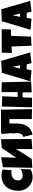

<svg xmlns="http://www.w3.org/2000/svg" viewBox="1780 -2527 760 4360"><g transform="rotate(-90 2160.0 -347.0)"><path d="M490.7 -667 473.1 -460.9Q459 -464.8 445.3 -466.3Q431.6 -467.8 417.5 -467.8Q382.8 -467.8 351.3 -459Q319.8 -450.2 295.7 -432.1Q271.5 -414.1 257.1 -386.5Q242.7 -358.9 242.7 -321.3Q242.7 -293.9 250.7 -273.7Q258.8 -253.4 273.7 -240Q288.6 -226.6 309.8 -219.7Q331.1 -212.9 356.9 -212.9Q375 -212.9 394 -216.6Q413.1 -220.2 432.1 -226.6Q451.2 -232.9 468.8 -241.2Q486.3 -249.5 501.5 -258.8L493.7 -29.3Q474.6 -19.5 452.6 -12Q430.7 -4.4 407.5 1.2Q384.3 6.8 361.1 9.8Q337.9 12.7 316.9 12.7Q247.6 12.7 190.7 -13.2Q133.8 -39.1 93 -83.7Q52.2 -128.4 29.8 -187.5Q7.3 -246.6 7.3 -313.5Q7.3 -393.6 30 -462.9Q52.7 -532.2 96.9 -583.3Q141.1 -634.3 206.3 -663.3Q271.5 -692.4 356 -692.4Q389.6 -692.4 424.3 -687Q459 -681.6 490.7 -667Z M954.1 6.3 959 -365.7 731.9 -6.3 528.8 6.3 543 -662.1 770.5 -702.1 757.8 -360.4 980.5 -687 1179.2 -703.6 1184.1 -9.8Z M1535.2 -398.9V-345.2Q1535.2 -316.9 1532.2 -288.1Q1526.9 -227.1 1505.9 -172.6Q1484.9 -118.2 1449 -77.1Q1413.1 -36.1 1361.8 -12.2Q1325.7 4.4 1282.7 9.8L1231.4 -198.7Q1243.7 -200.7 1253.4 -205.1Q1272 -212.9 1284.2 -226.6Q1296.4 -240.2 1303.5 -258.5Q1310.5 -276.9 1313.7 -297.6Q1316.9 -318.4 1317.6 -340.3Q1318.4 -362.3 1318.4 -383.8V-385.3H1310.1L1314.9 -489.7Q1313 -514.2 1310.5 -538.6Q1302.7 -615.2 1296.9 -692.4L1323.7 -694.3L1324.2 -704.1H1475.6L1520.5 -707Q1520.5 -705.6 1521 -704.1H1848.1L1862.3 0L1635.7 -4.9V-511.7L1586.4 -514.6L1536.6 -511.7V-390.1Z M2486.8 -19.5 2242.7 -7.8 2240.7 -213.9H2128.4L2121.6 0H1902.8L1921.4 -686.5L2153.8 -675.8L2139.2 -325.2H2247.6L2248.5 -692.4L2471.2 -686.5Z M3148.9 -42 2906.7 -10.7 2877.4 -121.1H2766.1L2741.7 -10.7L2492.7 -35.2L2687 -685.5L2958.5 -699.2ZM2859.9 -270.5 2822.8 -440.4 2786.6 -270.5Z M3676.3 -688.5 3671.4 -481.4 3525.9 -475.6 3508.3 -22.5 3302.2 -11.7 3283.7 -464.8 3138.2 -457 3144 -687.5Z M4319.8 -42 4077.6 -10.7 4048.3 -121.1H3937L3912.6 -10.7L3663.6 -35.2L3857.9 -685.5L4129.4 -699.2ZM4030.8 -270.5 3993.7 -440.4 3957.5 -270.5Z"/></g></svg>

Font: Luckiest Guy RUS-BEL-UKR
Style: Regular
Weight: 400
Designer: Astigmatic (AOETI)
Foundry: Astigmatic (AOETI)
Version: Version 1.00 March 11, 2019, initial release